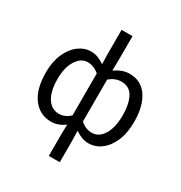

<svg xmlns="http://www.w3.org/2000/svg" viewBox="-229 -960 1277 1352"><g transform="rotate(30 410.0 -283.5)"><path d="M454 229H365V54L367 -27Q314 13 258 13Q165 13 109 -61Q53 -135 53 -271Q53 -359 81.5 -423Q110 -487 156.5 -522Q203 -557 258 -557Q290 -557 316.5 -545.5Q343 -534 367 -518L365 -597V-796H454Q454 -597 452 -515Q513 -557 569 -557Q665 -557 715.5 -481Q766 -405 766 -280Q766 -187 737.5 -121.5Q709 -56 662.5 -21.5Q616 13 560 13Q508 13 452 -26L454 54ZM278 -63Q326 -63 367 -102V-443Q322 -480 274 -480Q220 -480 183.5 -422.5Q147 -365 147 -272Q147 -174 181.5 -118.5Q216 -63 278 -63ZM544 -63Q601 -63 637 -120.5Q673 -178 673 -279Q673 -369 643.5 -424.5Q614 -480 547 -480Q497 -480 452 -442V-100Q495 -63 544 -63Z"/></g></svg>

Font: Source Han Sans & Saira Hybrid
Style: Regular
Weight: 400
Designer: Ryoko NISHIZUKA 西塚涼子 (kana & ideographs); Paul D. Hunt (Latin, Greek & Cyrillic); Wenlong ZHANG 张文龙 (bopomofo); Sandoll 
Foundry: Adobe Systems Incorporated
Version: Version 1.00;August 2, 2021;FontCreator 13.0.0.2675 64-bit